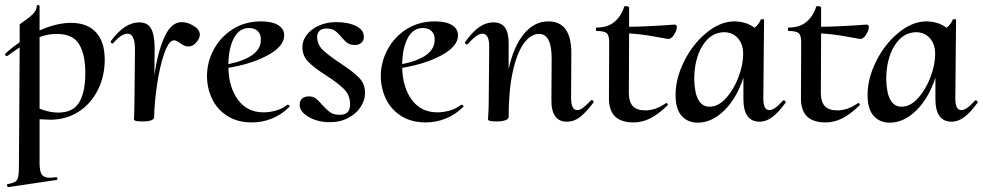

<svg xmlns="http://www.w3.org/2000/svg" viewBox="-21 -486 3997 781"><path d="M140 -1V178Q140 211 149 224Q158 237 182 237Q189 237 207 235H208Q212 235 212.5 240Q213 245 209 246L14 275Q10 276 8 270Q6 264 10 263Q32 259 41.5 252.5Q51 246 53.5 232Q56 218 56 185L59 -293Q34 -277 10 -259Q9 -258 7 -258Q3 -258 0.5 -262Q-2 -266 1 -268Q23 -289 59 -314V-386Q59 -388 78.5 -401Q98 -414 113 -429Q128 -444 129 -462Q129 -466 134.5 -465.5Q140 -465 140 -461V-362Q209 -393 268 -393Q334 -393 369.5 -354.5Q405 -316 405 -243Q405 -176 377 -120Q349 -64 298.5 -31.5Q248 1 183 1Q172 1 140 -1ZM140 -335V-44Q180 -28 216 -28Q276 -28 301 -69.5Q326 -111 326 -189Q326 -265 300.5 -306.5Q275 -348 210 -348Q173 -348 140 -335Z M792 -346Q792 -331 778 -314Q764 -297 747 -297Q736 -297 728.5 -300.5Q721 -304 711 -311Q696 -322 687 -322Q666 -322 647.5 -269.5Q629 -217 618 -142.5Q607 -68 606 -10Q606 8 558 8Q526 8 524 1Q524 -3 525 -26Q526 -49 526 -74L528 -284Q528 -349 498 -349Q473 -349 440 -311Q438 -309 437 -309Q433 -309 430.5 -312.5Q428 -316 430 -319Q486 -395 545 -395Q578 -395 592.5 -371.5Q607 -348 608 -293L607 -180Q621 -277 648.5 -336.5Q676 -396 718 -396Q742 -396 766.5 -381Q791 -366 792 -346Z M1150 -60Q1153 -60 1156 -57Q1159 -54 1157 -52Q1124 -19 1084.5 -3.5Q1045 12 1004 12Q945 12 903.5 -14.5Q862 -41 841.5 -84.5Q821 -128 821 -177Q821 -233 848.5 -284.5Q876 -336 926 -367.5Q976 -399 1041 -399Q1086 -399 1110.5 -384Q1135 -369 1135 -342Q1135 -298 1069.5 -262Q1004 -226 908 -210Q910 -130 947.5 -79.5Q985 -29 1051 -29Q1076 -29 1102 -36.5Q1128 -44 1148 -60ZM908 -225Q1041 -253 1040 -324Q1041 -346 1028 -359Q1015 -372 992 -372Q952 -372 930.5 -331Q909 -290 908 -225Z M1198 -60Q1198 -77 1208.5 -85.5Q1219 -94 1236 -94Q1252 -94 1263.5 -85.5Q1275 -77 1289 -60Q1308 -39 1322.5 -29Q1337 -19 1360 -19Q1383 -19 1393 -29.5Q1403 -40 1403 -62Q1403 -99 1378.5 -123.5Q1354 -148 1306 -179Q1257 -210 1233 -234.5Q1209 -259 1209 -295Q1209 -321 1227 -344.5Q1245 -368 1276.5 -382Q1308 -396 1346 -396Q1395 -396 1426.5 -380.5Q1458 -365 1459 -339Q1460 -322 1449.5 -312.5Q1439 -303 1423 -303Q1404 -303 1392.5 -311Q1381 -319 1368 -335Q1354 -352 1341.5 -361Q1329 -370 1307 -370Q1288 -370 1278.5 -360.5Q1269 -351 1269 -336Q1269 -305 1292.5 -282.5Q1316 -260 1363 -229Q1414 -196 1439 -170.5Q1464 -145 1464 -108Q1464 -80 1447 -52.5Q1430 -25 1397 -7Q1364 11 1320 11Q1272 11 1235 -10Q1198 -31 1198 -60Z M1857 -60Q1860 -60 1863 -57Q1866 -54 1864 -52Q1831 -19 1791.5 -3.5Q1752 12 1711 12Q1652 12 1610.5 -14.5Q1569 -41 1548.5 -84.5Q1528 -128 1528 -177Q1528 -233 1555.5 -284.5Q1583 -336 1633 -367.5Q1683 -399 1748 -399Q1793 -399 1817.5 -384Q1842 -369 1842 -342Q1842 -298 1776.5 -262Q1711 -226 1615 -210Q1617 -130 1654.5 -79.5Q1692 -29 1758 -29Q1783 -29 1809 -36.5Q1835 -44 1855 -60ZM1615 -225Q1748 -253 1747 -324Q1748 -346 1735 -359Q1722 -372 1699 -372Q1659 -372 1637.5 -331Q1616 -290 1615 -225Z M2385 -79Q2389 -79 2392 -75.5Q2395 -72 2393 -69Q2363 -29 2338.5 -10Q2314 9 2285 9Q2220 9 2222 -83L2223 -248Q2223 -348 2172 -348Q2137 -348 2109 -308.5Q2081 -269 2064.5 -193Q2048 -117 2048 -10Q2048 -2 2035 3Q2022 8 1998 8Q1968 8 1964 1Q1964 -3 1965.5 -26Q1967 -49 1967 -74L1969 -297Q1969 -349 1941 -349Q1919 -349 1882 -307Q1880 -305 1879 -305Q1875 -305 1872 -308.5Q1869 -312 1871 -315Q1901 -357 1928.5 -376Q1956 -395 1986 -395Q2018 -395 2033 -374Q2048 -353 2048 -312V-205Q2068 -297 2110 -348Q2152 -399 2210 -399Q2304 -399 2303 -267L2302 -89Q2302 -38 2327 -38Q2338 -38 2351 -48Q2364 -58 2382 -77Q2384 -79 2385 -79Z M2732 -375Q2732 -362 2720 -343.5Q2708 -325 2694 -328Q2686 -329 2637 -338Q2588 -347 2538 -350L2537 -109Q2537 -72 2553 -54.5Q2569 -37 2604 -37Q2646 -37 2687 -66L2689 -67Q2692 -67 2694.5 -63.5Q2697 -60 2695 -58Q2657 -21 2624 -4.5Q2591 12 2556 12Q2455 12 2456 -87L2457 -306Q2458 -340 2448 -350Q2438 -360 2406 -360Q2403 -360 2403 -367Q2403 -374 2406 -374Q2452 -374 2479.5 -398Q2507 -422 2518 -459Q2519 -461 2525 -461Q2530 -461 2534 -459.5Q2538 -458 2538 -457V-377Q2614 -378 2723 -386Q2728 -386 2730.5 -382.5Q2733 -379 2732 -375Z M3167 -78Q3170 -78 3173 -74.5Q3176 -71 3175 -69Q3147 -30 3121.5 -10.5Q3096 9 3069 9Q3003 9 3003 -83V-170Q2975 -85 2924.5 -36Q2874 13 2817 13Q2777 13 2752 -14.5Q2727 -42 2727 -100Q2727 -167 2762 -237Q2797 -307 2853 -353Q2909 -399 2967 -399Q2988 -399 3010 -392.5Q3032 -386 3048 -373Q3065 -385 3074 -407Q3074 -408 3078 -408Q3089 -408 3087 -405L3084 -89Q3083 -38 3108 -38Q3130 -38 3164 -77Q3165 -78 3167 -78ZM2924 -355Q2870 -354 2836.5 -300Q2803 -246 2803 -162Q2806 -52 2865 -52Q2901 -52 2932.5 -87Q2964 -122 2983 -172.5Q3002 -223 3002 -266Q3002 -306 2980.5 -330.5Q2959 -355 2924 -355Z M3513 -375Q3513 -362 3501 -343.5Q3489 -325 3475 -328Q3467 -329 3418 -338Q3369 -347 3319 -350L3318 -109Q3318 -72 3334 -54.5Q3350 -37 3385 -37Q3427 -37 3468 -66L3470 -67Q3473 -67 3475.5 -63.5Q3478 -60 3476 -58Q3438 -21 3405 -4.5Q3372 12 3337 12Q3236 12 3237 -87L3238 -306Q3239 -340 3229 -350Q3219 -360 3187 -360Q3184 -360 3184 -367Q3184 -374 3187 -374Q3233 -374 3260.5 -398Q3288 -422 3299 -459Q3300 -461 3306 -461Q3311 -461 3315 -459.5Q3319 -458 3319 -457V-377Q3395 -378 3504 -386Q3509 -386 3511.5 -382.5Q3514 -379 3513 -375Z M3948 -78Q3951 -78 3954 -74.5Q3957 -71 3956 -69Q3928 -30 3902.5 -10.5Q3877 9 3850 9Q3784 9 3784 -83V-170Q3756 -85 3705.5 -36Q3655 13 3598 13Q3558 13 3533 -14.5Q3508 -42 3508 -100Q3508 -167 3543 -237Q3578 -307 3634 -353Q3690 -399 3748 -399Q3769 -399 3791 -392.5Q3813 -386 3829 -373Q3846 -385 3855 -407Q3855 -408 3859 -408Q3870 -408 3868 -405L3865 -89Q3864 -38 3889 -38Q3911 -38 3945 -77Q3946 -78 3948 -78ZM3705 -355Q3651 -354 3617.5 -300Q3584 -246 3584 -162Q3587 -52 3646 -52Q3682 -52 3713.5 -87Q3745 -122 3764 -172.5Q3783 -223 3783 -266Q3783 -306 3761.5 -330.5Q3740 -355 3705 -355Z"/></svg>

Font: Cormorant Upright SemiBold
Style: Regular
Weight: 600
Designer: Christian Thalmann (Catharsis Fonts)
Foundry: Catharsis Fonts
Version: Version 3.302